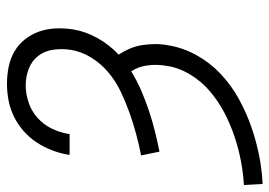

<svg xmlns="http://www.w3.org/2000/svg" viewBox="-158 -434 791 564"><g transform="rotate(-90 238.0 -152.5)"><path d="M-21 223 -24 168Q11 166 47.5 159Q84 152 119.5 140Q155 128 188.5 110.5Q222 93 251.5 68Q281 43 301 9.5Q321 -24 326 -59Q331 -87 327.5 -114.5Q324 -142 310 -163Q282 -146 253 -133.5Q224 -121 194 -111Q164 -101 134 -93.5Q104 -86 74 -80L63 -134Q94 -140 125.5 -148.5Q157 -157 188 -168Q219 -179 249.5 -193.5Q280 -208 306 -229.5Q332 -251 350 -280Q368 -309 373 -340Q377 -366 373.5 -391.5Q370 -417 355.5 -436Q341 -455 317.5 -464Q294 -473 268 -473Q244 -473 218.5 -464.5Q193 -456 173 -438Q153 -420 141.5 -396Q130 -372 126 -347V-344H65V-348Q69 -372 78 -395.5Q87 -419 101 -440.5Q115 -462 135 -479.5Q155 -497 178 -508Q201 -519 225 -523.5Q249 -528 273 -528Q299 -528 323.5 -523Q348 -518 368.5 -506Q389 -494 404 -475Q419 -456 427 -433Q435 -410 436 -384.5Q437 -359 433 -333Q427 -297 407.5 -262Q388 -227 359 -200Q369 -185 376.5 -167.5Q384 -150 387 -131Q390 -112 390 -92Q390 -72 386 -52Q379 -10 357 29.5Q335 69 302 100Q269 131 229 153Q189 175 147.5 189.5Q106 204 63.5 212.5Q21 221 -21 223Z"/></g></svg>

Font: Iosevka Term Curly Lt Obl
Style: Regular
Weight: 300
Italic angle: -9°
Designer: Belleve Invis
Foundry: Belleve Invis
Version: Version 32.3.0